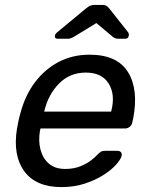

<svg xmlns="http://www.w3.org/2000/svg" viewBox="-20 -753 598 783"><path d="M231 10Q127 10 79.5 -54Q32 -118 49 -227Q51 -240 55.5 -260.5Q60 -281 64 -294Q83 -365 123 -418Q163 -471 219.5 -500.5Q276 -530 345 -530Q458 -530 502 -459Q546 -388 523 -269L519 -252Q517 -242 508.5 -235.5Q500 -229 490 -229H145Q145 -226 143 -220Q136 -179 145 -143.5Q154 -108 179 -86Q204 -64 246 -64Q281 -64 308 -75Q335 -86 352 -99.5Q369 -113 376 -121Q388 -133 393.5 -135.5Q399 -138 411 -138H459Q468 -138 473 -132.5Q478 -127 476 -117Q472 -102 452.5 -80.5Q433 -59 400.5 -38.5Q368 -18 325 -4Q282 10 231 10ZM160 -298H433L434 -301Q451 -368 423 -412.5Q395 -457 330 -457Q265 -457 221 -412.5Q177 -368 161 -301ZM215 -595Q203 -595 204 -606Q204 -614 213 -621L330 -718Q342 -728 350 -730.5Q358 -733 366 -733H396Q405 -733 411.5 -730.5Q418 -728 426 -718L502 -622Q507 -615 505 -607Q503 -595 490 -595H462Q450 -595 441 -602L373 -659L280 -602Q274 -599 269 -597Q264 -595 257 -595Z"/></svg>

Font: Lubike
Style: Italic
Weight: 400
Italic angle: -12°
Foundry: Honoka55
Version: Version 1.000;July 22, 2022;FontCreator 14.0.0.2862 64-bit